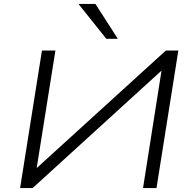

<svg xmlns="http://www.w3.org/2000/svg" viewBox="-20 -964 982 984"><path d="M83 0 195 -705H264L166 -90L153 -89L830 -705H894L782 0H713L810 -616H823L147 0ZM525 -765 382 -944H469L584 -765Z"/></svg>

Font: Nunito Sans 10pt Expanded Light
Style: Italic
Weight: 300
Width: 7
Italic angle: -9°
Designer: Vernon Adams
Foundry: Vernon Adams
Version: Version 3.101;gftools[0.9.27]